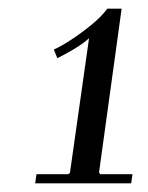

<svg xmlns="http://www.w3.org/2000/svg" viewBox="-20 -742 340 442"><path d="M211 -341H285L282 -320H61L64 -341H137L141 -344L185 -654Q172 -642 152 -630Q132 -618 112 -608L104 -628Q120 -635 143 -650Q166 -665 189.5 -684Q213 -703 227 -722H260L208 -345Z"/></svg>

Font: Brygada 1918
Style: Italic
Weight: 400
Italic angle: -8°
Designer: Mateusz Machalski | Borys Kosmynka | Przemek Hoffer
Foundry: NIEPODLEGLA 2018
Version: Version 3.006